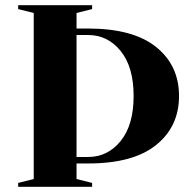

<svg xmlns="http://www.w3.org/2000/svg" viewBox="-20 -720 740 740"><path d="M275 -610H320Q493 -610 581.5 -539Q670 -468 670 -350Q670 -232 581.5 -161Q493 -90 320 -90H275V-30L335 -15V0H50V-15L110 -30V-670L50 -685V-700H335V-685L275 -670ZM275 -585V-115H320Q395 -115 445 -176.5Q495 -238 495 -350Q495 -462 445 -523.5Q395 -585 320 -585Z"/></svg>

Font: Yeseva One
Style: Regular
Weight: 400
Designer: Jovanny Lemonad
Foundry: Jovanny Lemonad
Version: Version 2.000